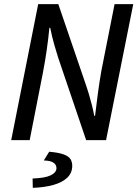

<svg xmlns="http://www.w3.org/2000/svg" viewBox="-20 -675 665 925"><path d="M34 0 164 -655H261L397 -257Q402 -243 409 -219Q416 -195 423 -167.5Q430 -140 434 -117H438Q444 -169 451.5 -224.5Q459 -280 468 -332L532 -655H622L491 0H395L260 -398Q253 -419 241.5 -459.5Q230 -500 222 -541H218Q213 -489 205 -433.5Q197 -378 187 -326L123 0ZM138 230 137 185Q197 183 224.5 169.5Q252 156 252 135Q252 119 238 109Q224 99 191 98L217 56Q263 60 287 69Q311 78 319.5 91.5Q328 105 328 124Q328 158 304 181Q280 204 237 216Q194 228 138 230Z"/></svg>

Font: Source Sans 3 Medium
Style: Italic
Weight: 500
Italic angle: -11°
Designer: Paul D. Hunt
Foundry: Adobe
Version: Version 3.052;hotconv 1.1.0;makeotfexe 2.6.0